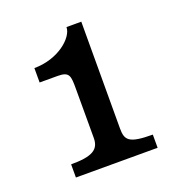

<svg xmlns="http://www.w3.org/2000/svg" viewBox="-97 -967 597 649"><g transform="rotate(-20 201.5 -642.5)"><path d="M67.9 -397.9H361.8V-445.3C275.4 -445.3 264.6 -460.4 264.6 -502.9L265.1 -886.7H211.9C211.9 -849.1 149.4 -793.5 62.5 -793.5V-741.7H127C169.9 -741.7 170.4 -726.1 170.4 -679.2V-502.9C170.4 -460.4 143.1 -445.3 67.9 -445.3Z"/></g></svg>

Font: Arbutus Slab
Style: Regular
Weight: 400
Designer: Karolina Lach
Foundry: Karolina Lach
Version: Version 1.001